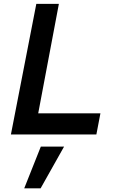

<svg xmlns="http://www.w3.org/2000/svg" viewBox="-20 -708 611 1011"><path d="M37.5 0ZM37.5 0H487.5L508.8 -111.2H181.2L290 -687.5H171.2ZM107.5 283.8H193.8L317.5 63.8H195Z"/></svg>

Font: Cambay
Style: Bold Italic
Weight: 700
Italic angle: -11°
Designer: Pooja Saxena
Foundry: Pooja Saxena
Version: Version 1.006;PS 001.006;hotconv 1.0.70;makeotf.lib2.5.58329